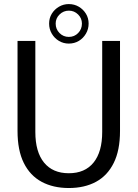

<svg xmlns="http://www.w3.org/2000/svg" viewBox="-20 -934 692 966"><path d="M326.3 12Q247.5 12 189.4 -19.3Q131.3 -50.6 99.7 -114.2Q68.2 -177.7 68.2 -275V-728H157.8V-269.9Q157.8 -169.8 201.5 -116.1Q245.2 -62.4 326.3 -62.4Q407.3 -62.4 450.7 -116.1Q494.2 -169.8 494.2 -269.9V-728H583.8V-275Q583.8 -177.7 552.2 -114.2Q520.7 -50.6 463.1 -19.3Q405.4 12 326.3 12ZM326.1 -714.7Q299.3 -714.7 276.7 -728.1Q254 -741.6 240.5 -764.7Q227.1 -787.7 227.1 -815.3Q227.1 -842.8 240.5 -864.9Q254 -886.9 276.7 -900.2Q299.3 -913.5 326.1 -913.5Q354 -913.5 376.5 -900.2Q398.9 -886.9 412.4 -864.9Q425.9 -842.8 425.9 -815.3Q425.9 -787.7 412.4 -764.7Q398.9 -741.6 376.5 -728.1Q354 -714.7 326.1 -714.7ZM326.3 -748.3Q354.2 -748.3 373.2 -767.8Q392.2 -787.3 392.2 -815.3Q392.2 -842 372.9 -861.2Q353.6 -880.4 326.5 -880.4Q299.3 -880.4 279.7 -861.2Q260.1 -842 260.1 -815.3Q260.1 -787.3 279.4 -767.8Q298.6 -748.3 326.3 -748.3Z"/></svg>

Font: Murecho Thin
Style: Regular
Weight: 100
Designer: Neil Summerour
Foundry: Positype
Version: Version 1.010